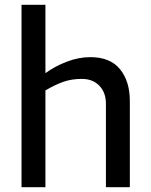

<svg xmlns="http://www.w3.org/2000/svg" viewBox="-20 -783 630 803"><path d="M70 -763H170V-477Q208 -505 258 -524.5Q308 -544 358 -544Q441 -544 482 -493.5Q523 -443 523 -361V0H423V-349Q423 -396 395.5 -424.5Q368 -453 322 -453Q280 -453 245.5 -441Q211 -429 170 -405V0H70Z"/></svg>

Font: Exo Medium
Style: Regular
Weight: 500
Designer: Natanael Gama
Foundry: Natanael Gama
Version: Version 1.500; ttfautohint (v1.6)